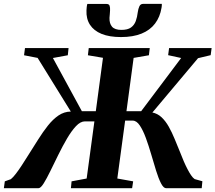

<svg xmlns="http://www.w3.org/2000/svg" viewBox="-46 -998 1142 1018"><path d="M-25.5 0 -20.5 -36.5 11.5 -48Q23.5 -57.5 38.2 -76.8Q53 -96 69.8 -121.8Q86.5 -147.5 104 -175.5Q130.5 -217 156 -257.8Q181.5 -298.5 208 -332Q234.5 -365.5 264.2 -385.8Q294 -406 329.5 -406.5L153.5 -691L81.5 -705L86.5 -743H317.5L313.5 -705L234.5 -690.5L388 -408.5H462L500 -691.5L420 -705L424.5 -743H748L743.5 -705L662.5 -691L624.5 -408.5H702.5L914.5 -690.5L845.5 -705.5L850.5 -743H1076L1071 -705.5L1004 -689.5L762 -401.5Q789.5 -396 810.8 -376Q832 -356 848.8 -326.2Q865.5 -296.5 880 -261.2Q894.5 -226 909 -190.5Q918.5 -166 928.2 -143.2Q938 -120.5 947.8 -101.8Q957.5 -83 967 -69Q976.5 -55 986 -48.5L1027 -37L1023.5 0H835Q821 0 807.8 -25.8Q794.5 -51.5 781.8 -92.5Q769 -133.5 755.8 -179.2Q742.5 -225 727.5 -266Q712.5 -307 695.2 -332.8Q678 -358.5 657.5 -358.5H617.5L576 -51.5L660 -36.5L654.5 0H330L333.5 -36.5L413.5 -51.5L454.5 -354.5H404.5Q380.5 -354.5 356.5 -328.8Q332.5 -303 309 -262.8Q285.5 -222.5 263.2 -177.2Q241 -132 221.2 -91.5Q201.5 -51 185.5 -25.5Q169.5 0 157.5 0ZM519 -977Q532 -977 535.2 -967.2Q538.5 -957.5 537.5 -942.5Q537.5 -934.5 536.2 -923Q535 -911.5 534.5 -903.5Q533.5 -873 548.2 -856.2Q563 -839.5 597.5 -839.5Q631 -839.5 648.5 -852.2Q666 -865 673.8 -886.2Q681.5 -907.5 684.5 -933.5Q687 -951.5 693 -964.5Q699 -977.5 713 -977.5H812Q812 -972.5 811.8 -967.5Q811.5 -962.5 810.5 -957Q802.5 -908 776 -873Q749.5 -838 704.5 -819.8Q659.5 -801.5 595.5 -801.5Q534 -801.5 492.8 -818.2Q451.5 -835 431 -866.8Q410.5 -898.5 412.5 -943Q413 -951.5 413.8 -960Q414.5 -968.5 417 -977Z"/></svg>

Font: Merriweather 72pt ExtraBold
Style: Italic
Weight: 800
Italic angle: -7.8°
Version: Version 2.101